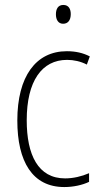

<svg xmlns="http://www.w3.org/2000/svg" viewBox="-20 -746 406 776"><path d="M236 -726C214 -726 206 -709 206 -688C206 -667 215 -650 235 -650C256 -650 266 -666 266 -689C266 -709 258 -726 236 -726ZM240 10C276 10 313 2 340 -11V-46C310 -33 276 -25 243 -25C134 -25 88 -120 88 -260C88 -418 149 -504 251 -504C278 -504 306 -498 331 -485L343 -518C316 -532 286 -539 250 -539C125 -539 50 -437 50 -259C50 -93 111 10 240 10Z"/></svg>

Font: Noto Sans Sinhala UI Condensed ExtraLight
Style: Regular
Weight: 200
Width: 3
Designer: Jelle Bosma - Monotype Design Team
Foundry: Monotype Imaging Inc.
Version: Version 2.006